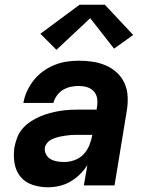

<svg xmlns="http://www.w3.org/2000/svg" viewBox="-20 -785 640 813"><path d="M183 8Q149 8 117.5 -2.5Q86 -13 66.5 -37Q47 -61 41.5 -94Q36 -127 41 -161Q45 -182 53 -203Q61 -224 76 -241Q91 -258 110 -270.5Q129 -283 150 -292Q171 -301 192 -306.5Q213 -312 234.5 -315.5Q256 -319 277 -320Q298 -321 319 -321H389L391 -334Q394 -352 391 -369.5Q388 -387 376.5 -399Q365 -411 348.5 -416Q332 -421 314 -421Q297 -421 280 -417.5Q263 -414 247.5 -405Q232 -396 221 -380.5Q210 -365 206 -349H79Q83 -374 94.5 -399Q106 -424 123 -445.5Q140 -467 163 -483.5Q186 -500 211 -510Q236 -520 262 -524Q288 -528 314 -528Q344 -528 373.5 -523.5Q403 -519 429 -507.5Q455 -496 475.5 -477Q496 -458 507.5 -432Q519 -406 520.5 -376.5Q522 -347 517 -317L465 0H335L350 -86Q336 -64 317.5 -46Q299 -28 277 -15.5Q255 -3 231 2.5Q207 8 183 8ZM252 -99Q274 -99 296 -107Q318 -115 334 -132Q350 -149 358.5 -170.5Q367 -192 371 -214H319Q309 -214 298.5 -214Q288 -214 277.5 -213Q267 -212 257 -210.5Q247 -209 236.5 -207Q226 -205 215.5 -201.5Q205 -198 195.5 -193Q186 -188 179 -179Q172 -170 170 -160Q168 -145 175 -131.5Q182 -118 194.5 -111Q207 -104 222 -101.5Q237 -99 252 -99ZM219 -574 151 -642 317 -765H424L544 -637L463 -579L362 -708Z"/></svg>

Font: Iosevka SS04 XBd Ex Obl
Style: Regular
Weight: 800
Width: 7
Italic angle: -9°
Monospace: yes
Designer: Belleve Invis
Foundry: Belleve Invis
Version: Version 19.0.0; ttfautohint (v1.8.4)